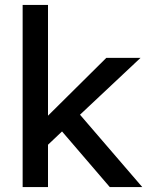

<svg xmlns="http://www.w3.org/2000/svg" viewBox="-20 -760 608 780"><path d="M72 0V-740H175V-290L412 -525H551L305 -294L558 0H426L232 -226L175 -172V0Z"/></svg>

Font: Lexend Deca
Style: Regular
Weight: 400
Designer: Bonnie Shaver-Troup, Thomas Jockin
Foundry: Lexend
Version: Version 1.008; ttfautohint (v1.8.4.7-5d5b)